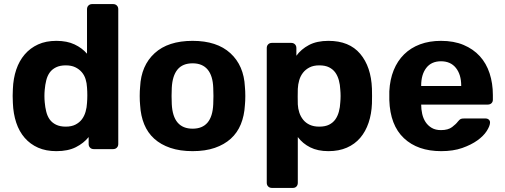

<svg xmlns="http://www.w3.org/2000/svg" viewBox="-20 -730 2470 940"><path d="M256 10Q205 10 166.5 -7Q128 -24 101 -55Q74 -86 59.5 -129.5Q45 -173 43 -226Q42 -246 42 -260.5Q42 -275 43 -294Q45 -346 59.5 -389Q74 -432 101 -463.5Q128 -495 166.5 -512.5Q205 -530 256 -530Q308 -530 345 -512.5Q382 -495 406 -467V-685Q406 -696 413 -703Q420 -710 431 -710H534Q545 -710 552 -703Q559 -696 559 -685V-25Q559 -14 552 -7Q545 0 534 0H439Q428 0 421 -7Q414 -14 414 -25V-59Q390 -29 351.5 -9.5Q313 10 256 10ZM302 -110Q330 -110 349.5 -120Q369 -130 381 -146Q393 -162 399 -183Q405 -204 406 -226Q409 -263 406 -302Q405 -323 399 -342.5Q393 -362 380 -377Q367 -392 348 -401Q329 -410 302 -410Q274 -410 254.5 -400.5Q235 -391 223.5 -375Q212 -359 206.5 -337Q201 -315 199 -291Q196 -260 199 -229Q201 -205 206.5 -183Q212 -161 223.5 -145Q235 -129 254.5 -119.5Q274 -110 302 -110Z M923 10Q861 10 814 -6Q767 -22 735 -51Q703 -80 686 -121.5Q669 -163 666 -215Q664 -235 664 -260Q664 -285 666 -305Q671 -409 737 -469.5Q803 -530 923 -530Q1042 -530 1108 -469.5Q1174 -409 1179 -305Q1181 -285 1181 -260Q1181 -235 1179 -215Q1176 -163 1159 -121.5Q1142 -80 1110 -51Q1078 -22 1031.5 -6Q985 10 923 10ZM923 -100Q1019 -100 1024 -220Q1025 -235 1025 -260Q1025 -285 1024 -300Q1022 -359 996.5 -389.5Q971 -420 923 -420Q874 -420 849 -389.5Q824 -359 821 -300Q820 -285 820 -260Q820 -235 821 -220Q827 -100 923 -100Z M1311 190Q1300 190 1293 183Q1286 176 1286 165V-495Q1286 -506 1293 -513Q1300 -520 1311 -520H1406Q1417 -520 1424 -513Q1431 -506 1431 -495V-457Q1454 -489 1492.5 -509.5Q1531 -530 1588 -530Q1690 -530 1743.5 -466.5Q1797 -403 1801 -296Q1802 -260 1801 -223Q1799 -172 1784.5 -129Q1770 -86 1743.5 -55Q1717 -24 1678 -7Q1639 10 1588 10Q1536 10 1499 -8.5Q1462 -27 1438 -59V165Q1438 176 1431.5 183Q1425 190 1414 190ZM1543 -110Q1572 -110 1591 -119.5Q1610 -129 1621.5 -145Q1633 -161 1639 -183Q1645 -205 1646 -229Q1649 -260 1646 -291Q1645 -315 1639 -337Q1633 -359 1621.5 -375Q1610 -391 1591 -400.5Q1572 -410 1543 -410Q1515 -410 1495.5 -400Q1476 -390 1463.5 -374Q1451 -358 1445 -337.5Q1439 -317 1438 -295Q1437 -256 1438 -219Q1439 -198 1445.5 -178.5Q1452 -159 1464.5 -143.5Q1477 -128 1496.5 -119Q1516 -110 1543 -110Z M2140 10Q2025 10 1957.5 -53.5Q1890 -117 1886 -240V-283Q1889 -341 1907.5 -386.5Q1926 -432 1958.5 -464Q1991 -496 2036.5 -513Q2082 -530 2139 -530Q2202 -530 2249.5 -510Q2297 -490 2329 -455Q2361 -420 2377 -371Q2393 -322 2393 -265V-242Q2393 -231 2386 -224.5Q2379 -218 2368 -218H2042Q2042 -195 2047 -172.5Q2052 -150 2063.5 -132.5Q2075 -115 2093.5 -104Q2112 -93 2139 -93Q2174 -93 2193.5 -108Q2213 -123 2221 -134Q2230 -145 2235.5 -147.5Q2241 -150 2253 -150H2357Q2367 -150 2373.5 -144Q2380 -138 2379 -128Q2378 -112 2362.5 -88Q2347 -64 2317 -42.5Q2287 -21 2243 -5.5Q2199 10 2140 10ZM2042 -309H2238V-311Q2238 -365 2212 -397.5Q2186 -430 2139 -430Q2092 -430 2067 -397.5Q2042 -365 2042 -311Z"/></svg>

Font: Fz Rubik SemBd
Style: Regular
Weight: 600
Designer: Hubert and Fischer
Foundry: Hubert and Fischer
Version: Vit hóa bi FontZin.com